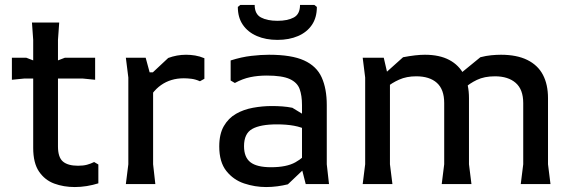

<svg xmlns="http://www.w3.org/2000/svg" viewBox="-20 -743 2308 775"><path d="M114 -146V-582L109 -652H219L214 -582V-152Q214 -108 234 -91Q254 -74 295 -74Q316 -74 331 -78Q346 -82 360 -89L377 -79V-3Q355 4 330.5 8Q306 12 282 12Q237 12 199 -2Q161 -16 137.5 -50.5Q114 -85 114 -146ZM28 -421V-510H86L164 -480L242 -510H364V-421L314 -426H78Z M488 0 498 -80V-430L488 -510H568L584 -451H598V-80L607 0ZM567 -317V-423L659 -509Q694 -522 731 -522Q749 -522 767.5 -519Q786 -516 805 -508V-425L787 -415Q769 -423 752.5 -425Q736 -427 722 -427Q669 -427 630 -399.5Q591 -372 567 -317Z M1214 0 1199 -59V-319Q1199 -357 1189.5 -383.5Q1180 -410 1149.5 -424Q1119 -438 1057 -438Q1021 -438 990 -431.5Q959 -425 928 -408L911 -418V-499Q955 -513 994.5 -517.5Q1034 -522 1066 -522Q1157 -522 1207.5 -499Q1258 -476 1278.5 -430.5Q1299 -385 1299 -319V-80L1308 0ZM1054 12Q1009 12 965.5 -2.5Q922 -17 893.5 -53Q865 -89 865 -152Q865 -202 883.5 -234Q902 -266 932.5 -283.5Q963 -301 1001 -308Q1039 -315 1077 -315Q1099 -315 1119.5 -313.5Q1140 -312 1160 -308L1224 -269V-216Q1197 -230 1166.5 -235.5Q1136 -241 1098 -241Q1031 -241 998 -222.5Q965 -204 965 -153Q965 -108 991 -88Q1017 -68 1074 -68Q1137 -68 1172.5 -88Q1208 -108 1227 -136L1242 -94L1142 1Q1122 6 1099.5 9Q1077 12 1054 12ZM1100 -582Q1053 -582 1017 -597.5Q981 -613 960.5 -642.5Q940 -672 940 -715L950 -723H1008Q1008 -686 1033.5 -672.5Q1059 -659 1100 -659Q1141 -659 1166 -672.5Q1191 -686 1191 -723H1249L1259 -715Q1259 -672 1239 -642.5Q1219 -613 1183 -597.5Q1147 -582 1100 -582Z M2082 0 2092 -80V-327Q2092 -382 2061.5 -408.5Q2031 -435 1978 -435Q1935 -435 1905 -420.5Q1875 -406 1855.5 -387.5Q1836 -369 1826 -356V-436L1919 -512Q1942 -518 1963 -520Q1984 -522 2002 -522Q2066 -522 2108.5 -501Q2151 -480 2171.5 -441Q2192 -402 2192 -347V-80L2202 0ZM1444 0 1454 -80V-430L1444 -510H1529L1554 -402V-80L1564 0ZM1763 0 1773 -80V-327Q1773 -382 1743.5 -408.5Q1714 -435 1660 -435Q1621 -435 1591 -421.5Q1561 -408 1541.5 -391Q1522 -374 1511 -362V-426L1607 -512Q1633 -517 1655 -519.5Q1677 -522 1695 -522Q1754 -522 1793.5 -501Q1833 -480 1853 -441Q1873 -402 1873 -347V-80L1883 0Z"/></svg>

Font: AR One Sans Medium
Style: Regular
Weight: 500
Designer: Niteesh Yadav
Foundry: Niteesh Yadav
Version: Version 1.001;gftools[0.9.33]